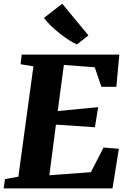

<svg xmlns="http://www.w3.org/2000/svg" viewBox="-32 -1046 716 1066"><path d="M-11.5 0 -4.5 -51.5 70 -65 153.5 -677.5 82.5 -689.5 88.5 -743H630.5L614 -564H531L494 -672.5L322.5 -685.5L288.5 -429.5L513 -451L495 -339.5L278.5 -354L242 -73L472.5 -90L543 -227L628 -220L592.5 0ZM395.5 -799.5Q378.5 -806 353.2 -822Q328 -838 301 -859.2Q274 -880.5 250.2 -903.5Q226.5 -926.5 212 -946.5L313.5 -1025.5L459 -849.5Z"/></svg>

Font: Merriweather Black
Style: Italic
Weight: 900
Italic angle: -7.8°
Designer: Eben Sorkin
Foundry: Eben Sorkin
Version: Version 2.200;gftools[0.9.31]